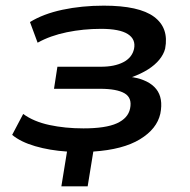

<svg xmlns="http://www.w3.org/2000/svg" viewBox="-20 -528 671 679"><path d="M197 131 217 8Q156 4 104.5 -11Q53 -26 23 -51L62 -125Q99 -98 154.5 -86Q210 -74 275 -74Q354 -74 393.5 -92Q433 -110 440 -144Q448 -182 420.5 -198Q393 -214 334 -214H171L183 -292H337Q385 -292 416 -308Q447 -324 454 -355Q461 -389 432 -407.5Q403 -426 337 -426Q275 -426 216.5 -414Q158 -402 113 -377L86 -450Q133 -479 201 -493.5Q269 -508 347 -508Q472 -508 525 -468.5Q578 -429 564 -356Q559 -336 543.5 -317Q528 -298 503.5 -282.5Q479 -267 446 -255H449Q507 -245 532.5 -213Q558 -181 547 -126Q535 -72 475 -35.5Q415 1 310 8L290 131Z"/></svg>

Font: Nunito Sans 7pt SemiExpanded SemiBold
Style: Italic
Weight: 600
Width: 6
Italic angle: -9°
Designer: Vernon Adams
Foundry: Vernon Adams
Version: Version 3.101;gftools[0.9.27]